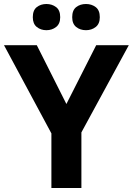

<svg xmlns="http://www.w3.org/2000/svg" viewBox="-20 -940 664 960"><path d="M312 -420 461 -714H624L387 -278V0H237V-273L0 -714H164ZM144 -854Q144 -889 164 -904.5Q184 -920 212 -920Q240 -920 260.5 -904.5Q281 -889 281 -854Q281 -821 260.5 -805Q240 -789 212 -789Q184 -789 164 -805Q144 -821 144 -854ZM341 -854Q341 -889 361 -904.5Q381 -920 410 -920Q438 -920 458.5 -904.5Q479 -889 479 -854Q479 -821 458.5 -805Q438 -789 410 -789Q381 -789 361 -805Q341 -821 341 -854Z"/></svg>

Font: Noto Sans IKEA
Style: Bold
Weight: 600
Designer: Monotype Design Team
Foundry: Monotype Imaging Inc.
Version: Version 2.001